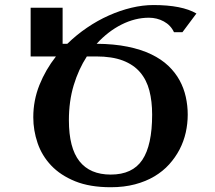

<svg xmlns="http://www.w3.org/2000/svg" viewBox="-20 -747 869 777"><path d="M233.4 -715.8V-569.8H252.4Q289.6 -606 332.3 -635Q375 -664.1 420.4 -684.3Q465.8 -704.6 511.7 -715.6Q557.6 -726.6 601.1 -726.6Q716.3 -726.6 774.9 -692.4L718.3 -616.7H684.1Q670.9 -645 643.1 -660.2Q615.2 -675.3 582.5 -675.3Q526.9 -675.3 471.9 -647.7Q417 -620.1 371.1 -569.8Q441.4 -569.3 496.3 -558.1Q551.3 -546.9 592.3 -527.1Q633.3 -507.3 661.4 -480.5Q689.5 -453.6 706.8 -421.9Q724.1 -390.1 731.9 -354.7Q739.7 -319.3 739.7 -283.2Q739.7 -246.6 731.7 -210.7Q723.6 -174.8 706.8 -142.3Q689.9 -109.9 664.6 -81.8Q639.2 -53.7 604.7 -33.2Q570.3 -12.7 526.1 -1Q481.9 10.7 428.2 10.7Q343.8 10.7 284.2 -13.4Q224.6 -37.6 187 -77.4Q149.4 -117.2 132.1 -168.2Q114.7 -219.2 114.7 -272.5Q114.7 -340.8 139.6 -403.1Q164.6 -465.3 206.5 -518.6H104V-715.8ZM258.8 -260.7Q258.8 -148.4 301.5 -94.5Q344.2 -40.5 428.2 -40.5Q516.1 -40.5 555.9 -99.9Q595.7 -159.2 595.7 -283.2Q595.7 -336.9 584.5 -380.4Q573.2 -423.8 546.9 -454.6Q520.5 -485.4 477.1 -502Q433.6 -518.6 368.7 -518.6H331.5Q297.9 -466.8 278.3 -402.1Q258.8 -337.4 258.8 -260.7Z"/></svg>

Font: Arian AMU Serif
Style: Bold
Weight: 700
Designer: Ruben Hakobyan (Tarumian)
Foundry: Ruben Hakobyan (Tarumian)
Version: Version 1.002